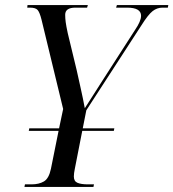

<svg xmlns="http://www.w3.org/2000/svg" viewBox="-20 -734 681 754"><path d="M76 0 78 -10H104Q133 -10 152.5 -21.5Q172 -33 180 -71L210 -220H93L95 -230H212L228 -306L143 -657Q136 -685 128 -694.5Q120 -704 98 -704H87L88 -714H325L322 -704H276Q236 -704 236 -676Q236 -662 238 -647Q240 -632 246 -604L281 -459Q288 -427 297 -387Q306 -347 313 -309Q328 -333 345 -359Q362 -385 382 -417L510 -616Q534 -651 534 -672Q534 -704 479 -704H436L439 -714H641L639 -704H618Q597 -704 579.5 -690.5Q562 -677 535 -634L319 -301L305 -230H429L427 -220H303L274 -72Q270 -53 270 -41Q270 -22 284.5 -16Q299 -10 325 -10H349L347 0Z"/></svg>

Font: Noto Serif Display Condensed
Style: Italic
Weight: 400
Width: 3
Italic angle: -12°
Designer: Monotype Design Team
Foundry: Monotype Imaging Inc.
Version: Version 2.009